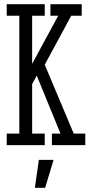

<svg xmlns="http://www.w3.org/2000/svg" viewBox="-20 -691 426 914"><path d="M12 -616H72V-55H12V0H193V-55H133V-291L155 -331L268 -55H227V0H386V-55H331L193 -383L319 -616H369V-671H220V-616H257L133 -387V-616H193V-671H12ZM235 70H165L146 203H195Z"/></svg>

Font: Stint Ultra Condensed
Style: Regular
Weight: 400
Width: 1
Designer: Astigmatic (AOETI)
Foundry: Astigmatic (AOETI)
Version: Version 1.000